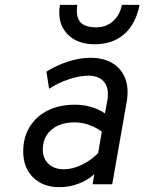

<svg xmlns="http://www.w3.org/2000/svg" viewBox="-20 -762 597 794"><path d="M226 12Q158 12 117 -28.2Q76 -68.5 76 -136Q76 -194 102.8 -237.5Q129.5 -281 177.5 -305Q225.5 -329 290 -329Q324.5 -329 356.5 -319.8Q388.5 -310.5 414 -293L423 -342Q433 -393 412.2 -421Q391.5 -449 345 -449Q310 -449 265.8 -434.5Q221.5 -420 183 -395L172 -466Q218 -494 264.8 -508.5Q311.5 -523 354 -523Q408.5 -523 445.5 -500.5Q482.5 -478 498 -437Q513.5 -396 504 -341L444 0H363L370 -42Q342.5 -16.5 304.2 -2.2Q266 12 226 12ZM244 -62Q279.5 -62 317.8 -80.2Q356 -98.5 386 -129L401 -218Q375.5 -236 346.5 -246Q317.5 -256 289 -256Q248.5 -256 219 -242.2Q189.5 -228.5 173.2 -203.2Q157 -178 157 -144Q157 -106.5 180.8 -84.2Q204.5 -62 244 -62ZM370 -579Q322.5 -579 287.5 -598.8Q252.5 -618.5 236 -655Q219.5 -691.5 228 -742H300Q292.5 -695 311 -672Q329.5 -649 378 -649Q419.5 -649 448 -675Q476.5 -701 484 -742H557Q548.5 -695 525.5 -658.2Q502.5 -621.5 463.8 -600.2Q425 -579 370 -579Z"/></svg>

Font: Overpass
Style: Italic
Weight: 400
Italic angle: -10°
Designer: Delve Withrington, Dave Bailey, Thomas Jockin
Foundry: Delve Fonts LLC
Version: Version 4.000